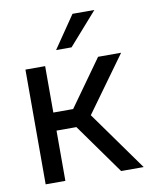

<svg xmlns="http://www.w3.org/2000/svg" viewBox="-80 -762 661 824"><g transform="rotate(-10 250.5 -350.5)"><path d="M387.9 -700.7H292.6L196.2 -559.7H263.6ZM196.4 -258.6 368.7 -500H469.1L289.7 -251.9L290.5 -264L479.2 0H381ZM52.1 -500H138V-297.7H252.2L251.6 -219H138V0H52.1Z"/></g></svg>

Font: Overused Grotesk Light
Style: Regular
Weight: 300
Designer: RandomMaerks
Version: Version 0.005